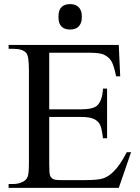

<svg xmlns="http://www.w3.org/2000/svg" viewBox="-20 -916 683 936"><path d="M220 -659V-383H373Q433 -383 453 -401Q479 -425 482 -484H502V-242H482Q476 -292 468 -307Q459 -326 438 -336Q417 -346 373 -346H220V-116Q220 -69 224.5 -59Q229 -49 238.5 -43.5Q248 -38 278 -38H396Q455 -38 481.5 -46Q508 -54 533 -79Q565 -110 598 -174H619L559 0H22V-19H46Q70 -19 92 -30Q109 -39 115 -55Q121 -71 121 -123V-576Q121 -642 108 -658Q90 -678 46 -678H22V-697H559L566 -544H546Q535 -599 522 -619.5Q509 -640 483 -651Q463 -659 412 -659ZM265 -834Q265 -852 269 -863.5Q273 -875 281 -882.5Q289 -890 299.5 -893Q310 -896 322 -896Q333 -896 343.5 -893Q354 -890 362 -882.5Q370 -875 374.5 -863.5Q379 -852 379 -834Q379 -816 374.5 -804.5Q370 -793 362 -785.5Q354 -778 343.5 -775Q333 -772 322 -772Q310 -772 299.5 -775Q289 -778 281 -785.5Q273 -793 269 -804.5Q265 -816 265 -834Z"/></svg>

Font: MM Ethnic
Style: Regular
Weight: 400
Designer: Khon Soe Zaw Thu
Version: Version 1.00 July 18, 2016, initial release